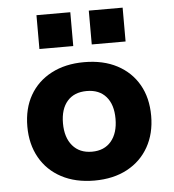

<svg xmlns="http://www.w3.org/2000/svg" viewBox="-53 -788 768 848"><g transform="rotate(-5 331.0 -364.0)"><path d="M332 11Q248 11 186 -22Q124 -55 90.5 -114.5Q57 -174 57 -252Q57 -332 90.5 -390.5Q124 -449 186 -481.5Q248 -514 331 -514Q416 -514 477.5 -481.5Q539 -449 572.5 -390.5Q606 -332 606 -252Q606 -174 572.5 -114.5Q539 -55 477.5 -22Q416 11 332 11ZM332 -117Q387 -117 417.5 -153.5Q448 -190 448 -253Q448 -316 417.5 -351Q387 -386 332 -386Q276 -386 245.5 -351Q215 -316 215 -253Q215 -190 246 -153.5Q277 -117 332 -117ZM372 -589V-739H522V-589ZM140 -589V-739H290V-589Z"/></g></svg>

Font: Nunito Sans 7pt ExtraBold
Style: Regular
Weight: 800
Designer: Vernon Adams
Foundry: Vernon Adams
Version: Version 3.101;gftools[0.9.27]